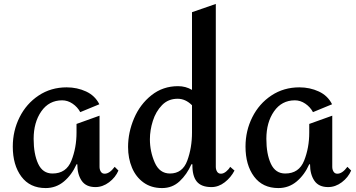

<svg xmlns="http://www.w3.org/2000/svg" viewBox="-20 -944 1810 976"><path d="M485 -414 388 -374Q374 -400 349 -417Q324 -434 296 -434Q229 -434 190 -378Q151 -322 151 -238Q151 -161 174 -111.5Q197 -62 247 -62Q317 -62 343 -127.5Q369 -193 369 -270V-314L486 -356V-96Q486 -82 492.5 -71.5Q499 -61 512 -61Q537 -61 563 -96L582 -77Q567 -42 534.5 -17.5Q502 7 465 7Q417 7 395 -25.5Q373 -58 373 -109H369Q345 -55 305 -21.5Q265 12 212 12Q132 12 88.5 -46.5Q45 -105 45 -199Q45 -279 79.5 -348Q114 -417 176.5 -458.5Q239 -500 319 -500Q372 -500 417.5 -479Q463 -458 485 -414Z M1077 -96Q1077 -82 1083.5 -71.5Q1090 -61 1103 -61Q1116 -61 1129.5 -72Q1143 -83 1150 -96L1172 -77Q1154 -42 1122.5 -17.5Q1091 7 1055 7Q1003 7 980 -21.5Q957 -50 958 -109H953Q930 -57 893 -22.5Q856 12 804 12Q749 12 710 -16Q671 -44 651 -91.5Q631 -139 631 -197Q631 -271 661.5 -342.5Q692 -414 750 -460Q808 -506 885 -506Q924 -506 956 -487V-882L1077 -924ZM742 -236Q742 -174 766.5 -118Q791 -62 844 -62Q908 -62 932 -127.5Q956 -193 956 -270V-409Q923 -442 883 -442Q835 -442 803.5 -409.5Q772 -377 757 -329.5Q742 -282 742 -236Z M1668 -414 1571 -374Q1557 -400 1532 -417Q1507 -434 1479 -434Q1412 -434 1373 -378Q1334 -322 1334 -238Q1334 -161 1357 -111.5Q1380 -62 1430 -62Q1500 -62 1526 -127.5Q1552 -193 1552 -270V-314L1669 -356V-96Q1669 -82 1675.5 -71.5Q1682 -61 1695 -61Q1720 -61 1746 -96L1765 -77Q1750 -42 1717.5 -17.5Q1685 7 1648 7Q1600 7 1578 -25.5Q1556 -58 1556 -109H1552Q1528 -55 1488 -21.5Q1448 12 1395 12Q1315 12 1271.5 -46.5Q1228 -105 1228 -199Q1228 -279 1262.5 -348Q1297 -417 1359.5 -458.5Q1422 -500 1502 -500Q1555 -500 1600.5 -479Q1646 -458 1668 -414Z"/></svg>

Font: Amita
Style: Bold
Weight: 700
Designer: Eduardo Rodriguez Tunni, Modular Infotech, Brian J. Bonislawsky
Foundry: Eduardo Rodriguez Tunni, Modular Infotech, Brian J. Bonislawsky
Version: Version 1.003